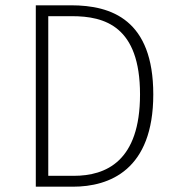

<svg xmlns="http://www.w3.org/2000/svg" viewBox="-20 -704 668 724"><path d="M248 -684H115V0H255C393 0 558 -63 558 -348C558 -629 401 -684 248 -684ZM251 -643C375 -643 508 -605 508 -348C508 -96 380 -41 258 -41H162V-643Z"/></svg>

Font: Fira Sans ExtraLight
Style: Regular
Weight: 200
Designer: bBox Type GmbH & Carrois Corporate GbR & Edenspiekermann AG
Foundry: bBox Type GmbH & Carrois Corporate GbR & Edenspiekermann AG
Version: Version 4.300;PS 004.300;hotconv 1.0.88;makeotf.lib2.5.64775